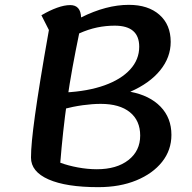

<svg xmlns="http://www.w3.org/2000/svg" viewBox="-20 -747 793 793"><path d="M386 26Q253 26 180.5 -6Q108 -38 108 -96Q108 -125 112 -167Q116 -209 124.5 -270.5Q133 -332 147 -418.5Q161 -505 182 -623L151 -684Q185 -704 215.5 -715Q246 -726 270 -726Q313 -726 315 -675Q419 -727 512 -727Q592 -727 638.5 -686Q685 -645 685 -574Q685 -510 641.5 -456.5Q598 -403 518 -368Q598 -353 643 -306.5Q688 -260 688 -190Q688 -127 649.5 -78.5Q611 -30 543 -2Q475 26 386 26ZM380 -48Q462 -48 510.5 -86Q559 -124 559 -187Q559 -249 516.5 -283.5Q474 -318 396 -318Q362 -318 322 -312.5Q282 -307 240 -296L248 -365Q343 -370 411.5 -394.5Q480 -419 517.5 -460Q555 -501 555 -554Q555 -641 454 -641Q417 -641 381 -633.5Q345 -626 307 -609Q292 -537 279.5 -468.5Q267 -400 257.5 -333.5Q248 -267 241 -202.5Q234 -138 229 -75Q261 -63 301.5 -55.5Q342 -48 380 -48Z"/></svg>

Font: Lemonada
Style: Regular
Weight: 400
Designer: Mohamed Gaber (Arabic), Eduardo Tunni (Latin)
Foundry: Kief Type Foundry
Version: Version 4.005